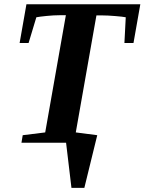

<svg xmlns="http://www.w3.org/2000/svg" viewBox="-20 -675 684 908"><path d="M81.5 0 87.4 -35.6 193.8 -48.8 291.5 -603H261.7Q234.4 -603 200.4 -599.6Q166.5 -596.2 151.9 -593.3L115.2 -471.7H72.8L105 -654.8H643.6L611.3 -471.7H568.4L574.7 -593.3Q561 -596.2 524.7 -599.1Q488.3 -602.1 464.8 -602.1H436L338.4 -48.8L439.9 -35.6L378.9 213.4H317.9L292.5 0Z"/></svg>

Font: Liberation Serif
Style: Bold Italic
Weight: 700
Italic angle: -16.333°
Designer: Steve Matteson
Foundry: Ascender Corporation
Version: Version 2.1.5